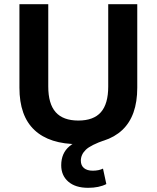

<svg xmlns="http://www.w3.org/2000/svg" viewBox="-20 -680 750 919"><path d="M637 -660V-260Q637 -125 565 -57.5Q493 10 355 10Q217 10 145 -57.5Q73 -125 73 -260V-660H211V-266Q211 -183 246.5 -143Q282 -103 355 -103Q428 -103 463 -143Q498 -183 498 -266V-660ZM402 219Q341 219 307 189.5Q273 160 273 111Q273 53 312.5 20Q352 -13 426 -31L484 -10Q414 14 390.5 37Q367 60 367 89Q367 112 382 124.5Q397 137 424 137Q453 137 473 127L489 201Q454 219 402 219Z"/></svg>

Font: Work Sans SemiBold
Style: Regular
Weight: 600
Designer: Wei Huang
Foundry: Wei Huang
Version: Version 2.010; ttfautohint (v1.8.3)